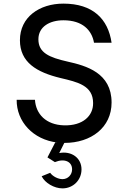

<svg xmlns="http://www.w3.org/2000/svg" viewBox="-20 -780 675 1060"><path d="M353 -440C251 -463 192 -489 192 -563C192 -633 255 -668 330 -668C436 -668 487 -613 499 -544H596C577 -675 493 -760 330 -760C198 -760 90 -686 90 -558C90 -436 182 -381 315 -349C408 -327 494 -308 494 -211C495 -141 438 -85 333 -88C234 -91 178 -150 173 -229H72C71 -109 162 -9 297 7L285 6L242 89L283 115C336 93 378 112 378 155C378 185 355 209 325 209C301 209 271 194 257 174L210 193C228 230 279 260 325 260C384 260 430 214 430 155C430 92 375 52 307 65L335 9H336C483 9 596 -76 596 -214C596 -378 456 -417 353 -440Z"/></svg>

Font: Oakes Medium
Style: Regular
Weight: 500
Designer: Samuel Oakes
Foundry: Samuel Oakes
Version: Version 1.003;PS 001.003;hotconv 1.0.88;makeotf.lib2.5.64775